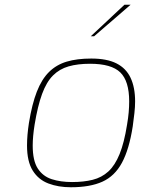

<svg xmlns="http://www.w3.org/2000/svg" viewBox="-20 -784 600 810"><path d="M279 6Q226 6 184 -10Q142 -26 118 -64.5Q94 -103 94 -170Q94 -192 96 -215.5Q98 -239 102 -265Q115 -345 135.5 -397.5Q156 -450 187 -480.5Q218 -511 261.5 -524Q305 -537 365 -537Q431 -537 471.5 -516.5Q512 -496 531 -455.5Q550 -415 550 -356Q550 -333 547 -306.5Q544 -280 540 -251Q525 -154 494.5 -97.5Q464 -41 412 -17.5Q360 6 279 6ZM284 -16Q333 -16 371 -25.5Q409 -35 437 -60.5Q465 -86 484.5 -134Q504 -182 516 -258Q521 -287 523 -311Q525 -335 525 -356Q525 -442 487.5 -478.5Q450 -515 360 -515Q308 -515 269.5 -504Q231 -493 203.5 -465.5Q176 -438 157.5 -387.5Q139 -337 126 -258Q122 -233 120 -211Q118 -189 118 -170Q118 -106 139.5 -73Q161 -40 198.5 -28Q236 -16 284 -16ZM363 -631 505 -764H531L377 -631Z"/></svg>

Font: Exo Thin Thin
Style: Italic
Weight: 250
Italic angle: -9°
Version: Version 2.000